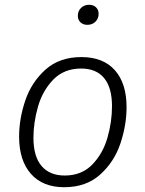

<svg xmlns="http://www.w3.org/2000/svg" viewBox="-20 -773 609 804"><path d="M60 -201Q60 -276 86 -352.5Q112 -429 170.5 -481.5Q229 -534 321 -534Q412 -534 461 -479Q510 -424 510 -324Q510 -250 484.5 -173Q459 -96 400 -42.5Q341 11 249 11Q159 11 109.5 -45Q60 -101 60 -201ZM449 -328Q449 -406 416 -446Q383 -486 320 -486Q248 -486 203 -439.5Q158 -393 139 -326Q120 -259 120 -196Q120 -118 154 -78Q188 -38 251 -38Q322 -38 366.5 -84Q411 -130 430 -196.5Q449 -263 449 -328ZM306 -707Q306 -727 319.5 -740Q333 -753 353 -753Q371 -753 382 -742.5Q393 -732 393 -715Q393 -695 379.5 -682Q366 -669 346 -669Q328 -669 317 -679.5Q306 -690 306 -707Z"/></svg>

Font: FiraGO Light
Style: Italic
Weight: 300
Italic angle: -8°
Designer: bBox Type GmbH
Foundry: bBox Type GmbH
Version: Version 1.001